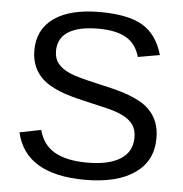

<svg xmlns="http://www.w3.org/2000/svg" viewBox="-51 -747 770 807"><g transform="rotate(5 333.5 -344.0)"><path d="M621.1 -189.9Q621.1 -94.7 546.6 -42.5Q472.2 9.8 336.9 9.8Q85.4 9.8 45.4 -165L135.7 -183.1Q151.4 -121.1 202.1 -92Q252.9 -63 340.3 -63Q430.7 -63 479.7 -94Q528.8 -125 528.8 -185.1Q528.8 -218.8 513.4 -239.7Q498 -260.7 470.2 -274.4Q442.4 -288.1 403.8 -297.4Q365.2 -306.6 318.4 -317.4Q236.8 -335.4 194.6 -353.5Q152.3 -371.6 127.9 -393.8Q103.5 -416 90.6 -445.8Q77.6 -475.6 77.6 -514.2Q77.6 -602.5 145.3 -650.4Q212.9 -698.2 338.9 -698.2Q456.1 -698.2 518.1 -662.4Q580.1 -626.5 605 -540L513.2 -523.9Q498 -578.6 455.6 -603.3Q413.1 -627.9 337.9 -627.9Q255.4 -627.9 211.9 -600.6Q168.5 -573.2 168.5 -519Q168.5 -487.3 185.3 -466.6Q202.1 -445.8 233.9 -431.4Q265.6 -417 360.4 -396Q392.1 -388.7 423.6 -381.1Q455.1 -373.5 483.9 -363Q512.7 -352.5 537.8 -338.4Q563 -324.2 581.5 -303.7Q600.1 -283.2 610.6 -255.4Q621.1 -227.5 621.1 -189.9Z"/></g></svg>

Font: Arial
Style: Regular
Weight: 400
Designer: Steve Matteson
Foundry: Ascender Corporation
Version: Version 2.00.3